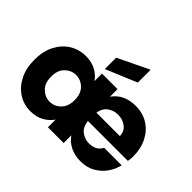

<svg xmlns="http://www.w3.org/2000/svg" viewBox="-168 -1114 1406 1406"><g transform="rotate(45 535.0 -411.0)"><path d="M1027 -185Q1014 -130 981.5 -86.5Q949 -43 901.5 -17.5Q854 8 793 8Q731 8 684 -16Q637 -40 611 -80V0H448V-80Q423 -42 378.5 -17Q334 8 274 8Q205 8 149.5 -27.5Q94 -63 61 -127.5Q28 -192 28 -280Q28 -368 61 -432Q94 -496 150.5 -531Q207 -566 277 -566Q334 -566 378 -543.5Q422 -521 450 -480V-558H611V-480Q672 -566 793 -566Q865 -566 921 -531.5Q977 -497 1009 -434.5Q1041 -372 1041 -289Q1041 -265 1036 -240H622Q630 -181 665 -155Q700 -129 742 -129Q784 -129 809 -144.5Q834 -160 845 -185ZM746 -429Q701 -429 666.5 -403.5Q632 -378 623 -327H866Q865 -375 830 -402Q795 -429 746 -429ZM202 -280Q202 -213 239 -177Q276 -141 324 -141Q373 -141 409.5 -177Q446 -213 446 -279Q446 -345 409.5 -381Q373 -417 324 -417Q276 -417 239 -382Q202 -347 202 -280ZM682 -830V-697L441 -596V-714Z"/></g></svg>

Font: Poppins
Style: Bold
Weight: 700
Designer: Ninad Kale (Devanagari), Jonny Pinhorn (Latin)
Version: Version 5.002